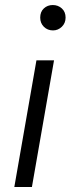

<svg xmlns="http://www.w3.org/2000/svg" viewBox="-20 -744 281 764"><path d="M37 0 125 -504H195L107 0ZM191 -623Q169 -623 154.5 -637.5Q140 -652 140 -674Q140 -697 154.5 -710.5Q169 -724 190 -724Q211 -724 226 -710.5Q241 -697 241 -674Q241 -652 226 -637.5Q211 -623 191 -623Z"/></svg>

Font: DM Sans Light
Style: Italic
Weight: 300
Italic angle: -10°
Designer: Colophon Foundry, Jonny Pinhorn
Foundry: Colophon Foundry
Version: Version 4.004;gftools[0.9.30]